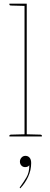

<svg xmlns="http://www.w3.org/2000/svg" viewBox="-20 -740 269 1041"><path d="M113 0V-720H125V0ZM31 0V-5Q31 -7 33.5 -8.5Q36 -10 38 -10L115 -12L116 0ZM122 0 123 -12 200 -10Q202 -10 204.5 -8.5Q207 -7 207 -5V0ZM116 -720 115 -708 38 -710Q36 -710 33.5 -711.5Q31 -713 31 -715V-720ZM90 281 89 280Q88 279 87.5 278.5Q87 278 87 277Q87 275 90 272Q109 246 124 220.5Q139 195 139 156Q135 161 129.5 163.5Q124 166 116 166Q104 166 96 157.5Q88 149 88 136Q88 124 96.5 114.5Q105 105 118 105Q132 105 140.5 115Q149 125 149 144Q149 183 132.5 218.5Q116 254 90 281Z"/></svg>

Font: Aleo Thin
Style: Regular
Weight: 250
Designer: Alessio Laiso
Foundry: Alessio Laiso
Version: Version 2.001;gftools[0.9.29]